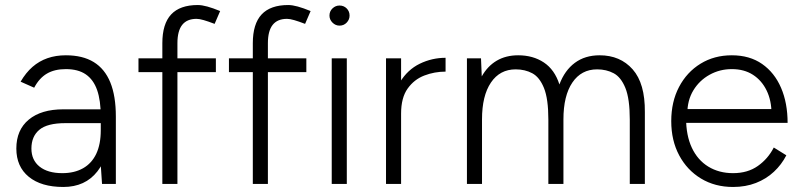

<svg xmlns="http://www.w3.org/2000/svg" viewBox="-20 -732 3189 764"><path d="M386 0 381 -75V-268Q381 -332 366.5 -373.5Q352 -415 321.5 -436Q291 -457 242 -457Q197 -457 166.5 -439Q136 -421 116 -383L62 -407Q83 -443 109.5 -466Q136 -489 169 -500.5Q202 -512 242 -512Q309 -512 353 -485Q397 -458 419 -404Q441 -350 441 -268V0ZM232 12Q144 12 94.5 -28.5Q45 -69 45 -141Q45 -215 94.5 -256Q144 -297 232 -297H382V-242H240Q168 -242 136.5 -215.5Q105 -189 105 -141Q105 -95 137.5 -69Q170 -43 228 -43Q276 -43 310.5 -62.5Q345 -82 363 -120Q381 -158 381 -214H416Q416 -112 367.5 -50Q319 12 232 12Z M626 0V-560Q626 -637 661 -674.5Q696 -712 767 -712Q783 -712 805 -706Q827 -700 856 -688L834 -637Q808 -647 790.5 -652Q773 -657 762 -657Q724 -657 705 -633Q686 -609 686 -560V0ZM531 -445V-500H839V-445Z M986 0V-560Q986 -637 1021 -674.5Q1056 -712 1127 -712Q1143 -712 1165 -706Q1187 -700 1216 -688L1194 -637Q1168 -647 1150.5 -652Q1133 -657 1122 -657Q1084 -657 1065 -633Q1046 -609 1046 -560V0ZM891 -445V-500H1199V-445Z M1300 0V-500H1360V0ZM1331 -630Q1315 -630 1303 -642Q1291 -654 1291 -670Q1291 -687 1303 -698.5Q1315 -710 1331 -710Q1348 -710 1359.5 -698.5Q1371 -687 1371 -670Q1371 -654 1359.5 -642Q1348 -630 1331 -630Z M1541 -274Q1541 -355 1571.5 -405Q1602 -455 1650.5 -478.5Q1699 -502 1753 -502V-447Q1709 -447 1668.5 -431.5Q1628 -416 1602 -379.5Q1576 -343 1576 -280ZM1516 0V-500H1576V0Z M1838 0V-500H1894L1897 -428Q1920 -469 1956.5 -490.5Q1993 -512 2042 -512Q2101 -512 2144 -483.5Q2187 -455 2206 -396Q2227 -452 2267.5 -482Q2308 -512 2366 -512Q2448 -512 2497.5 -456Q2547 -400 2546 -286V0H2486V-256Q2486 -339 2468.5 -382Q2451 -425 2422 -440.5Q2393 -456 2356 -456Q2293 -456 2257.5 -403.5Q2222 -351 2222 -257V0H2162V-256Q2162 -339 2144.5 -382Q2127 -425 2098 -440.5Q2069 -456 2032 -456Q1969 -456 1933.5 -403.5Q1898 -351 1898 -257V0Z M2897 12Q2825 12 2769.5 -21.5Q2714 -55 2682.5 -114Q2651 -173 2651 -250Q2651 -327 2682 -386Q2713 -445 2767.5 -478.5Q2822 -512 2892 -512Q2963 -512 3012.5 -477.5Q3062 -443 3088 -382.5Q3114 -322 3114 -243H2687L2710 -262Q2710 -193 2733 -144Q2756 -95 2798.5 -69Q2841 -43 2897 -43Q2955 -43 2995.5 -71.5Q3036 -100 3059 -145L3109 -114Q3090 -77 3059.5 -48.5Q3029 -20 2988 -4Q2947 12 2897 12ZM2715 -280 2690 -298H3075L3050 -279Q3050 -332 3030.5 -372Q3011 -412 2976 -434.5Q2941 -457 2892 -457Q2844 -457 2803.5 -434.5Q2763 -412 2739 -372.5Q2715 -333 2715 -280Z"/></svg>

Font: Figtree Light Light
Style: Regular
Weight: 300
Version: Version 2.001;gftools[0.9.30]